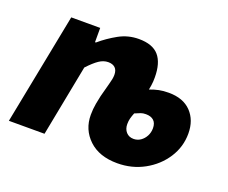

<svg xmlns="http://www.w3.org/2000/svg" viewBox="-92 -655 962 810"><g transform="rotate(20 389.0 -250.0)"><path d="M498 12Q417 12 370.5 -32Q324 -76 324 -142Q324 -168 328.5 -193Q333 -218 336 -230L352 -290Q356 -304 358 -314.5Q360 -325 360 -334Q360 -355 349 -365.5Q338 -376 318 -376Q297 -376 277 -362.5Q257 -349 230 -320L168 0H8L106 -500H236V-436H240Q275 -466 316.5 -489Q358 -512 406 -512Q468 -512 496 -479.5Q524 -447 524 -382Q524 -373 523.5 -364Q523 -355 521.5 -345.5Q520 -336 518 -326Q539 -334 558 -338Q577 -342 602 -342Q667 -342 702.5 -305Q738 -268 738 -208Q738 -148 705.5 -98Q673 -48 618.5 -18Q564 12 498 12ZM528 -108Q545 -108 559 -117.5Q573 -127 581.5 -143Q590 -159 590 -178Q590 -201 577.5 -212.5Q565 -224 542 -224Q529 -224 519.5 -220.5Q510 -217 494 -210Q488 -195 485 -183.5Q482 -172 482 -158Q482 -136 494.5 -122Q507 -108 528 -108Z"/></g></svg>

Font: Source Sans 3 Black
Style: Italic
Weight: 900
Italic angle: -11°
Designer: Paul D. Hunt
Foundry: Adobe
Version: Version 3.052;hotconv 1.1.0;makeotfexe 2.6.0